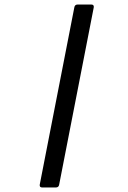

<svg xmlns="http://www.w3.org/2000/svg" viewBox="-20 -701 568 850"><path d="M309 -668Q311 -681 324 -681H384Q397 -681 395 -668L242 116Q240 129 227 129H167Q154 129 156 116Z"/></svg>

Font: Young Serif Light
Style: Italic
Weight: 300
Italic angle: -10.979°
Designer: Bastien Sozeau
Foundry: NBR — Bastien Sozeau
Version: Version 5.001